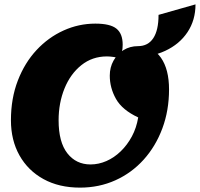

<svg xmlns="http://www.w3.org/2000/svg" viewBox="-20 -833 914 878"><path d="M346 25Q250 25 179 -14Q108 -53 69 -122.5Q30 -192 30 -283Q30 -383 61.5 -464.5Q93 -546 147 -604Q201 -662 270.5 -693.5Q340 -725 416 -725Q484 -725 512.5 -702Q541 -679 541 -629Q541 -611 538 -598Q535 -585 527 -567Q517 -570 499.5 -572.5Q482 -575 469 -575Q402 -575 352 -535Q302 -495 275 -428.5Q248 -362 248 -283Q248 -183 288 -132Q328 -81 394 -81Q431 -81 466.5 -96.5Q502 -112 532 -141Q562 -170 583 -209Q604 -248 612 -296Q539 -330 510.5 -380.5Q482 -431 482 -487Q482 -525 499 -555.5Q516 -586 545 -604Q574 -622 611 -622Q679 -622 716 -569Q753 -516 753 -424Q753 -328 722.5 -246Q692 -164 637 -103Q582 -42 507.5 -8.5Q433 25 346 25ZM583 -570 611 -622Q657 -622 681 -658.5Q705 -695 705 -765L874 -813Q874 -741 837.5 -686Q801 -631 735.5 -600.5Q670 -570 583 -570Z"/></svg>

Font: Lemonada
Style: Regular
Weight: 400
Designer: Mohamed Gaber (Arabic), Eduardo Tunni (Latin)
Foundry: Kief Type Foundry
Version: Version 4.005